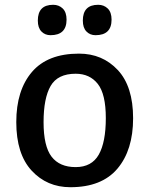

<svg xmlns="http://www.w3.org/2000/svg" viewBox="-20 -770 624 802"><path d="M390 -750Q414 -750 430 -734.5Q446 -719 446 -688Q446 -623 379 -623Q356 -623 341 -638.5Q326 -654 326 -684Q326 -750 390 -750ZM202 -750Q226 -750 242 -734.5Q258 -719 258 -688Q258 -623 191 -623Q168 -623 153 -638.5Q138 -654 138 -684Q138 -750 202 -750ZM310 -546Q408 -546 472 -477.5Q536 -409 536 -276Q536 -143 470.5 -65.5Q405 12 274 12Q176 12 112 -57.5Q48 -127 48 -260Q48 -393 113.5 -469.5Q179 -546 310 -546ZM296 -462Q221 -462 191.5 -411Q162 -360 162 -259.5Q162 -159 195.5 -115.5Q229 -72 296 -72Q363 -72 392.5 -124Q422 -176 422 -276.5Q422 -377 388.5 -419.5Q355 -462 296 -462Z"/></svg>

Font: Convergence
Style: Regular
Weight: 400
Designer: Nicolas Silva and John Vargas
Foundry: Nicolas Silva and Jonh Vargas
Version: Version 1.002